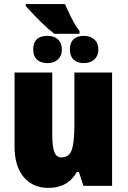

<svg xmlns="http://www.w3.org/2000/svg" viewBox="-20 -907 624 937"><path d="M527 0H387L365 -68H355Q312 10 216 10Q141 10 96 -42.5Q51 -95 51 -193V-553H235V-250Q235 -193 245 -166Q255 -139 279 -139Q318 -139 330.5 -176Q343 -213 343 -296V-553H527ZM309 -861Q325 -825 338.5 -800.5Q352 -776 368 -756V-742H245Q189 -785 106 -877V-887H297ZM282 -665Q282 -635 263 -617Q244 -599 212 -599Q178 -599 160 -616.5Q142 -634 142 -665Q142 -732 212 -732Q244 -732 263 -714.5Q282 -697 282 -665ZM460 -665Q460 -635 440.5 -617Q421 -599 389 -599Q356 -599 338.5 -616.5Q321 -634 321 -665Q321 -698 338.5 -715Q356 -732 389 -732Q421 -732 440.5 -714.5Q460 -697 460 -665Z"/></svg>

Font: Noto Sans Display Black Narrow
Style: Regular
Weight: 900
Width: 4
Designer: Monotype Design team
Foundry: Monotype Imaging Inc.
Version: Version 1.000